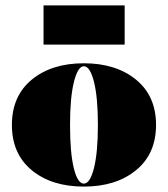

<svg xmlns="http://www.w3.org/2000/svg" viewBox="-20 -678 621 710"><path d="M141 -513V-658H441V-513ZM483 -48.5Q409 12 290 12Q171 12 97.5 -48.5Q24 -109 24 -216Q24 -323 97.5 -383.5Q171 -444 290 -444Q409 -444 483 -383.5Q557 -323 557 -216Q557 -109 483 -48.5ZM290 -433Q268 -433 253.5 -375.5Q239 -318 239 -216Q239 -113 253 -56Q267 1 290 1Q313 1 327.5 -56.5Q342 -114 342 -216Q342 -318 327.5 -375.5Q313 -433 290 -433Z"/></svg>

Font: Arapey Black-Display
Style: Regular
Weight: 900
Designer: Eduardo Rodriguez Tunni
Foundry: Eduardo Rodriguez Tunni
Version: Version 4.000